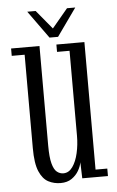

<svg xmlns="http://www.w3.org/2000/svg" viewBox="-50 -695 450 741"><g transform="rotate(-5 175.0 -324.0)"><path d="M155 11Q129.5 11 107.8 -0.2Q86 -11.5 72.8 -42.2Q59.5 -73 59.5 -132.5V-494.5H9.5V-523H119.5V-137.5Q119.5 -92 126 -67.8Q132.5 -43.5 143.8 -34.5Q155 -25.5 169 -25.5Q190 -25.5 204.5 -46Q219 -66.5 226.2 -98.5Q233.5 -130.5 233.5 -165V-494.5H185V-523H293.5V-29H339V0H239.5L237.5 -62.5Q235 -47 225.2 -30Q215.5 -13 198.2 -1Q181 11 155 11ZM161 -552 84 -659H116.5L177 -586L238 -659H270L194 -552Z"/></g></svg>

Font: Imbue 24pt Light
Style: Regular
Weight: 300
Designer: Tyler Finck
Foundry: Etcetera Type Company
Version: Version 1.102